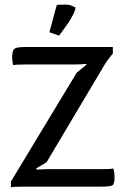

<svg xmlns="http://www.w3.org/2000/svg" viewBox="-20 -802 540 825"><path d="M192.4 -663.6Q192.9 -665 200.7 -694.8Q208.5 -724.6 215.6 -750.7Q222.7 -776.9 224.1 -780.8Q228.5 -782.2 263.2 -782.2Q270 -782.2 277.6 -780.5Q285.2 -778.8 290 -776.6Q294.9 -774.4 299.3 -772.2Q303.7 -770 304.2 -770Q304.2 -758.8 293.7 -738.3Q283.2 -717.8 271 -700.2Q258.8 -682.6 246.6 -666.3Q234.4 -649.9 233.9 -648.9Q230.5 -649.9 211.9 -656.7Q193.4 -663.6 192.4 -663.6ZM26.9 -22 309.6 -489.7 351.6 -523.9Q351.1 -524.4 350.6 -525.6Q350.1 -526.9 349.6 -527.3Q324.2 -524.9 295.9 -524.9H91.8Q45.9 -524.9 37.1 -522Q32.2 -536.6 32.2 -554.2Q32.2 -585 42 -592.5Q51.8 -600.1 91.8 -600.1H351.1H464.8V-570.8Q461.9 -568.8 450 -553.5Q438 -538.1 431.2 -526.9L180.2 -105L134.8 -77.6L139.2 -73.2Q168.9 -75.2 189 -75.2H412.1Q458 -75.2 466.8 -78.1Q472.2 -62 472.2 -41Q472.2 -11.2 462.9 -5.6Q453.6 0 412.1 0H84Q35.6 0 26.9 2.9Z"/></svg>

Font: Nikodecs
Style: Medium
Weight: 500
Version: Version 0.29